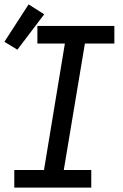

<svg xmlns="http://www.w3.org/2000/svg" viewBox="-38 -853 558 873"><path d="M27 0V-80H162L257 -655H132V-735H482V-655H348L252 -80H377V0ZM41 -627 -18 -663 92 -833 163 -788Z"/></svg>

Font: Iosevka SS04 Medium Oblique
Style: Regular
Weight: 500
Italic angle: -9°
Monospace: yes
Designer: Belleve Invis
Foundry: Belleve Invis
Version: Version 19.0.0; ttfautohint (v1.8.4)